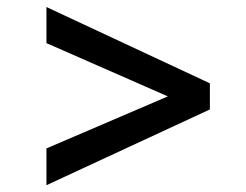

<svg xmlns="http://www.w3.org/2000/svg" viewBox="-20 -655 708 553"><path d="M584.5 -339.8 113.8 -121.6V-227.5L463.4 -377.4L113.8 -530.8V-634.8L584.5 -415Z"/></svg>

Font: HaufeMerriweatherSans
Style: Regular
Weight: 400
Designer: Eben Sorkin ( eben@eyebytes.com )
Foundry: Eben Sorkin
Version: Version 1.56